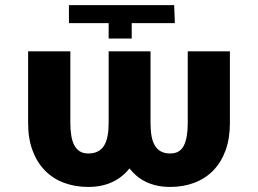

<svg xmlns="http://www.w3.org/2000/svg" viewBox="-20 -732 1023 762"><path d="M91.6 -243.3V-528.4H259.2V-243.3Q259.2 -215.6 263 -193.2Q266.7 -170.8 275 -155.2Q283.4 -139.6 297.1 -131.2Q310.7 -122.9 330.3 -122.9Q352.3 -122.9 367.7 -130.7Q383.2 -138.5 392.8 -153.8Q402.3 -169 406.8 -191.6Q411.2 -214.1 411.2 -243.3V-528.4H577.4V-243.3Q577.4 -214.1 581.5 -191.6Q585.6 -169 595 -153.8Q604.4 -138.5 619.3 -130.7Q634.2 -122.9 655.5 -122.9Q693.9 -122.9 709.5 -153.8Q725.1 -184.7 725.1 -243.3V-528.4H892.4V-243.3Q892.4 -181.8 875 -134.6Q857.6 -87.4 826.2 -55.2Q794.7 -23.1 751.2 -6.6Q707.7 9.9 655.5 9.9Q551.1 9.9 494 -63.6Q435 9.9 330.3 9.9Q278.1 9.9 234.2 -6.4Q190.3 -22.7 158.7 -54.9Q127.1 -87 109.4 -134.2Q91.6 -181.5 91.6 -243.3ZM253.6 -711.6H671.2L674 -640.3H502.8V-579.2H411.2V-640.3H253.6Z"/></svg>

Font: Inter P Extra Bold
Style: Regular
Weight: 800
Designer: Rasmus Andersson
Foundry: rsms
Version: Version 3.018;git-588b23468